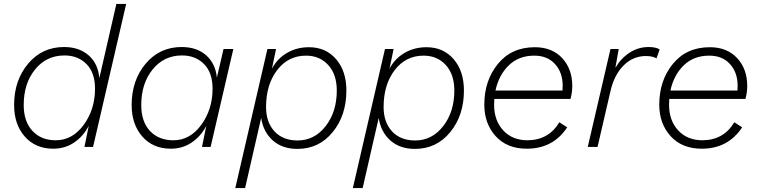

<svg xmlns="http://www.w3.org/2000/svg" viewBox="-20 -750 3884 980"><path d="M252 9Q161 9 106.5 -53Q52 -115 52 -214Q52 -340 123.5 -425Q195 -510 307 -510Q384 -510 432.5 -467.5Q481 -425 487 -351L574 -730H624L455 0H411L433 -108Q406 -55 359 -23Q312 9 252 9ZM264 -34Q350 -34 407.5 -113Q465 -192 465 -297Q465 -379 421.5 -423Q378 -467 309 -467Q217 -467 159 -395.5Q101 -324 101 -214Q101 -130 145.5 -82Q190 -34 264 -34Z M852 9Q761 9 706.5 -53Q652 -115 652 -214Q652 -340 723.5 -425Q795 -510 907 -510Q985 -510 1032.5 -467.5Q1080 -425 1087 -354L1121 -500H1171L1055 0H1011L1033 -108Q1006 -55 959 -23Q912 9 852 9ZM865 -34Q950 -34 1007.5 -113Q1065 -192 1065 -297Q1065 -379 1021.5 -423Q978 -467 909 -467Q817 -467 759 -395.5Q701 -324 701 -214Q701 -129 745.5 -81.5Q790 -34 865 -34Z M1557 -509Q1643 -509 1695.5 -448Q1748 -387 1748 -288Q1748 -161 1678 -75.5Q1608 10 1498 10Q1421 10 1372.5 -33Q1324 -76 1313 -148L1231 210H1181L1345 -500H1389L1368 -399Q1395 -451 1445 -480Q1495 -509 1557 -509ZM1499 -33Q1585 -33 1642 -106Q1699 -179 1699 -288Q1699 -370 1655.5 -418Q1612 -466 1542 -466Q1451 -466 1394.5 -392Q1338 -318 1338 -204Q1338 -126 1381 -79.5Q1424 -33 1499 -33Z M2157 -509Q2243 -509 2295.5 -448Q2348 -387 2348 -288Q2348 -161 2278 -75.5Q2208 10 2098 10Q2021 10 1972.5 -33Q1924 -76 1913 -148L1831 210H1781L1945 -500H1989L1968 -399Q1995 -451 2045 -480Q2095 -509 2157 -509ZM2099 -33Q2185 -33 2242 -106Q2299 -179 2299 -288Q2299 -370 2255.5 -418Q2212 -466 2142 -466Q2051 -466 1994.5 -392Q1938 -318 1938 -204Q1938 -126 1981 -79.5Q2024 -33 2099 -33Z M2892 -245H2503Q2502 -235 2502 -215Q2502 -135 2548.5 -84.5Q2595 -34 2673 -34Q2781 -35 2835 -126L2875 -100Q2803 9 2669 9Q2568 9 2510 -55Q2452 -119 2452 -216Q2452 -339 2521.5 -424Q2591 -509 2710 -509Q2798 -509 2849.5 -453.5Q2901 -398 2901 -311Q2901 -280 2892 -245ZM2707 -466Q2628 -466 2577 -416.5Q2526 -367 2509 -288H2851Q2852 -296 2852 -312Q2852 -380 2813 -423Q2774 -466 2707 -466Z M3291 -510Q3327 -510 3347 -498L3331 -452Q3311 -464 3277 -464Q3211 -464 3163 -416Q3115 -368 3096 -285L3030 0H2980L3096 -500H3138L3121 -404Q3150 -453 3194 -481.5Q3238 -510 3291 -510Z M3785 -245H3396Q3395 -235 3395 -215Q3395 -135 3441.5 -84.5Q3488 -34 3566 -34Q3674 -35 3728 -126L3768 -100Q3696 9 3562 9Q3461 9 3403 -55Q3345 -119 3345 -216Q3345 -339 3414.5 -424Q3484 -509 3603 -509Q3691 -509 3742.5 -453.5Q3794 -398 3794 -311Q3794 -280 3785 -245ZM3600 -466Q3521 -466 3470 -416.5Q3419 -367 3402 -288H3744Q3745 -296 3745 -312Q3745 -380 3706 -423Q3667 -466 3600 -466Z"/></svg>

Font: Elaine Sans Light
Style: Italic
Weight: 300
Italic angle: -13°
Designer: Wei Huang
Foundry: Wei Huang
Version: Version 2.001;December 24, 2019;FontCreator 12.0.0.2547 64-b